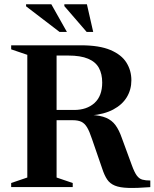

<svg xmlns="http://www.w3.org/2000/svg" viewBox="-20 -904 746 928"><path d="M338 -372.5Q399.5 -372.5 436.8 -406.2Q474 -440 474 -505Q474 -546.5 458 -575.8Q442 -605 405.8 -620.2Q369.5 -635.5 310.5 -635.5H138.5L160 -685H371.5Q460.5 -685 514 -662.2Q567.5 -639.5 591.2 -601.2Q615 -563 615 -516Q615 -471 593 -434.5Q571 -398 527.5 -374.8Q484 -351.5 419.5 -346V-348.5Q465 -346.5 493 -334.5Q521 -322.5 538.2 -299Q555.5 -275.5 568.5 -238L617 -106Q629.5 -71.5 641 -55.8Q652.5 -40 668 -35.8Q683.5 -31.5 706.5 -31.5V0.5Q641 5.5 600.2 4.2Q559.5 3 535.5 -6.8Q511.5 -16.5 498 -36.5Q484.5 -56.5 474 -89L424.5 -232.5Q412.5 -269 400.8 -288.5Q389 -308 373 -315.5Q357 -323 331.5 -323H156.5L134.5 -372.5ZM253.5 -685V-46L331.5 -19.5V0H34V-19.5L112 -46V-639L34 -665.5V-685ZM303.5 -749.5H268L106 -873.5V-883.5H228ZM430.5 -749.5H399L291 -874.5V-883.5H400Z"/></svg>

Font: Newsreader 36pt SemiBold
Style: Regular
Weight: 600
Designer: Hugues Gentile
Foundry: Production Type
Version: Version 1.003